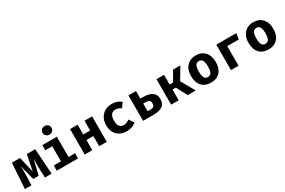

<svg xmlns="http://www.w3.org/2000/svg" viewBox="128 -2131 5144 3470"><g transform="rotate(-30 2700.0 -396.0)"><path d="M579 0H439L432 -181Q430 -239 430 -270Q430 -335 434 -388H430L358 -84H243L165 -388H161Q167 -333 167 -278Q167 -257 165 -213L164 -175L158 0H21L56 -531H226L302 -204L368 -531H543Z M992 -720Q992 -681 966 -656Q940 -631 899 -631Q858 -631 831.5 -656.5Q805 -682 805 -720Q805 -758 831.5 -783.5Q858 -809 899 -809Q940 -809 966 -783.5Q992 -758 992 -720ZM994 -108H1130V0H686V-108H836V-423H691V-531H994Z M1572 -212H1428V0H1270V-531H1428V-328H1572V-531H1730V0H1572Z M2270 -153 2340 -53Q2302 -21 2252 -2Q2202 17 2143 17Q2058 17 1996.5 -18Q1935 -53 1902 -116Q1869 -179 1869 -262Q1869 -345 1903 -410Q1937 -475 1999.5 -512Q2062 -549 2146 -549Q2205 -549 2252 -532.5Q2299 -516 2340 -482L2272 -387Q2214 -427 2153 -427Q2034 -427 2034 -262Q2034 -179 2065 -143.5Q2096 -108 2152 -108Q2182 -108 2210 -119.5Q2238 -131 2270 -153Z M2646 -373H2701Q2829 -373 2892.5 -327Q2956 -281 2956 -188Q2956 -85 2889.5 -42.5Q2823 0 2705 0H2488V-531H2646ZM2646 -269V-109H2708Q2751 -109 2772 -127.5Q2793 -146 2793 -191Q2793 -232 2771.5 -250.5Q2750 -269 2703 -269Z M3073 -531H3231V-329H3304L3419 -531H3572L3425 -285L3587 0H3419L3300 -224H3231V0H3073Z M4158 -267Q4158 -133 4090 -58Q4022 17 3900 17Q3778 17 3710 -57.5Q3642 -132 3642 -266Q3642 -351 3672.5 -414.5Q3703 -478 3761.5 -513.5Q3820 -549 3900 -549Q4021 -549 4089.5 -472.5Q4158 -396 4158 -267ZM3805 -266Q3805 -178 3828 -138.5Q3851 -99 3900 -99Q3949 -99 3972 -139Q3995 -179 3995 -267Q3995 -353 3972 -392.5Q3949 -432 3900 -432Q3851 -432 3828 -392.5Q3805 -353 3805 -266Z M4322 0V-531H4739L4721 -409H4480V0Z M5358 -267Q5358 -133 5290 -58Q5222 17 5100 17Q4978 17 4910 -57.5Q4842 -132 4842 -266Q4842 -351 4872.5 -414.5Q4903 -478 4961.5 -513.5Q5020 -549 5100 -549Q5221 -549 5289.5 -472.5Q5358 -396 5358 -267ZM5005 -266Q5005 -178 5028 -138.5Q5051 -99 5100 -99Q5149 -99 5172 -139Q5195 -179 5195 -267Q5195 -353 5172 -392.5Q5149 -432 5100 -432Q5051 -432 5028 -392.5Q5005 -353 5005 -266Z"/></g></svg>

Font: Fira Mono
Style: Bold
Weight: 700
Monospace: yes
Designer: Carrois Corporate & Edenspiekermann AG
Foundry: Carrois Corporate GbR & Edenspiekermann AG
Version: Version 3.206